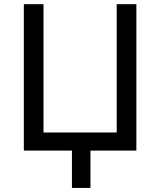

<svg xmlns="http://www.w3.org/2000/svg" viewBox="-20 -720 766 918"><path d="M94 0V-700H188V-86.5H538V-700H632V0ZM324 178.5V-46.5H412.5V178.5Z"/></svg>

Font: Geologica Roman Light
Style: Regular
Weight: 300
Designer: Sindre Bremnes, Frode Helland
Foundry: Monokrom Skriftforlag AS
Version: Version 1.010;gftools[0.9.28]